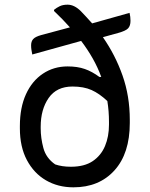

<svg xmlns="http://www.w3.org/2000/svg" viewBox="-20 -790 640 821"><path d="M269 -506Q311 -506 342.5 -495Q374 -484 405 -461H413Q398 -502 376.5 -540Q355 -578 327 -615L118 -557Q116 -567 114.5 -576.5Q113 -586 113 -596Q113 -613 122 -623Q131 -633 156 -640L279 -673Q249 -707 211 -743V-748Q222 -757 235.5 -763.5Q249 -770 269 -770Q298 -770 326 -742Q351 -716 374 -690L534 -735Q536 -727 537 -718Q538 -709 538 -701Q538 -680 528 -669Q518 -658 485 -649L420 -631Q473 -555 504 -467Q535 -379 535 -278V-264Q535 -134 469.5 -61.5Q404 11 294 11Q228 11 176.5 -19Q125 -49 95 -105.5Q65 -162 65 -241V-251Q65 -330 91 -387Q117 -444 163.5 -475Q210 -506 269 -506ZM216 -87Q245 -77 283 -77Q341 -77 376.5 -101Q412 -125 429 -165.5Q446 -206 446 -257V-269Q446 -315 439 -358Q405 -390 371.5 -405Q338 -420 290 -420Q222 -420 188 -371Q154 -322 154 -248V-241Q154 -200 165.5 -157Q177 -114 216 -87Z"/></svg>

Font: Recursive Sn Csl St
Style: Regular
Weight: 400
Version: Version 1.079;hotconv 1.0.112;makeotfexe 2.5.65598; ttfautoh